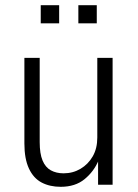

<svg xmlns="http://www.w3.org/2000/svg" viewBox="-20 -712 530 740"><path d="M214 8Q172 8 140.5 -8.5Q109 -25 91.5 -62.5Q74 -100 74 -159V-489H133V-164Q133 -120 144 -93.5Q155 -67 176 -55.5Q197 -44 225 -44Q261 -44 290.5 -61.5Q320 -79 337.5 -109.5Q355 -140 355 -182V-489H414V0H358V-94H360Q342 -51 306 -21.5Q270 8 214 8ZM282 -622V-692H353V-622ZM137 -622V-692H208V-622Z"/></svg>

Font: Nunito Sans 10pt Condensed Light
Style: Regular
Weight: 300
Width: 3
Designer: Vernon Adams
Foundry: Vernon Adams
Version: Version 3.101;gftools[0.9.27]